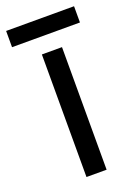

<svg xmlns="http://www.w3.org/2000/svg" viewBox="-152 -733 562 789"><g transform="rotate(-20 128.5 -338.5)"><path d="M173 0H85V-536H173ZM277 -677V-606H-20V-677Z"/></g></svg>

Font: Noto Sans Old North Arabian
Style: Regular
Weight: 400
Designer: Monotype Design Team
Foundry: Monotype Imaging Inc.
Version: Version 2.001; ttfautohint (v1.8.4.7-5d5b)